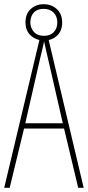

<svg xmlns="http://www.w3.org/2000/svg" viewBox="-20 -891 417 911"><path d="M351 0 284 -281H94L26 0H0L170 -714H208L377 0ZM208 -612Q202 -637 198 -655Q194 -673 189 -695Q185 -673 180.5 -655.5Q176 -638 170 -612L100 -306H278ZM189 -699Q153 -699 127 -721.5Q101 -744 101 -785Q101 -826 126 -848.5Q151 -871 187 -871Q225 -871 250 -847.5Q275 -824 275 -784Q275 -745 251 -722Q227 -699 189 -699ZM189 -721Q218 -721 235 -738.5Q252 -756 252 -784Q252 -813 234.5 -831Q217 -849 187 -849Q156 -849 140 -831Q124 -813 124 -785Q124 -759 140.5 -740Q157 -721 189 -721Z"/></svg>

Font: Noto Sans Telugu ExtraCondensed Thin
Style: Regular
Weight: 100
Width: 2
Designer: Jelle Bosma - Monotype Design Team
Foundry: Monotype Imaging Inc.
Version: Version 2.005; ttfautohint (v1.8.4.7-5d5b)